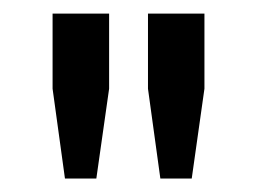

<svg xmlns="http://www.w3.org/2000/svg" viewBox="-20 -782 384 287"><path d="M143.1 -649.4 124 -515.1H77.1L58.6 -649.4V-761.7H143.1ZM285.6 -649.4 266.6 -515.1H219.7L201.2 -649.4V-761.7H285.6Z"/></svg>

Font: Ufes Sans
Style: Regular
Weight: 400
Designer: Ricardo Esteves, Filipe Motta, Cassio Ferreira, Ana Quintelato & Breno Mello
Foundry: ProDesignUfes - Ricardo Esteves, Filipe Motta, Cassio Ferreira, Ana Quintelato & Breno Mello (This is a derivative work,
Version: Version 2.0